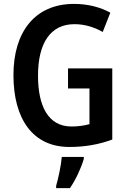

<svg xmlns="http://www.w3.org/2000/svg" viewBox="-20 -744 654 985"><path d="M329 -393V-290H439V-107C413 -100 382 -95 347 -95C227 -95 175 -200 175 -356C175 -523 239 -620 362 -620C414 -620 463 -605 507 -580L546 -679C495 -707 431 -724 360 -724C158 -724 49 -579 49 -359C49 -134 148 10 336 10C416 10 488 -3 556 -28V-393ZM410 71V61H297C294 101 279 173 268 209V221H339C369 177 396 119 410 71Z"/></svg>

Font: Noto Sans Khmer Condensed SemiBold
Style: Regular
Weight: 600
Width: 3
Designer: Danh Hong and the Monotype Design Team
Foundry: Monotype Imaging Inc.
Version: Version 2.004